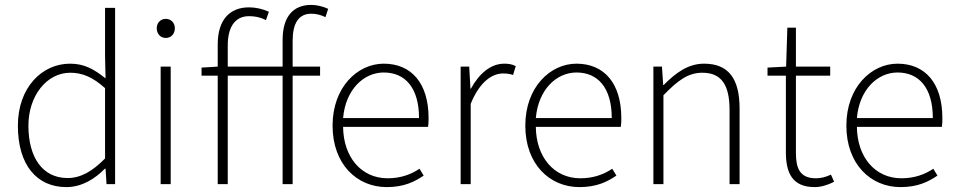

<svg xmlns="http://www.w3.org/2000/svg" viewBox="-20 -752 3906 784"><path d="M251 12C315 12 369 -23 408 -63H411L415 0H450V-720H409V-521L411 -432C363 -470 324 -492 266 -492C151 -492 53 -394 53 -239C53 -77 131 12 251 12ZM256 -25C153 -25 96 -110 96 -239C96 -360 170 -455 267 -455C315 -455 358 -438 409 -392V-105C358 -53 310 -25 256 -25Z M636 0H677V-480H636ZM657 -597C678 -597 694 -613 694 -637C694 -659 678 -675 657 -675C636 -675 620 -659 620 -637C620 -613 636 -597 657 -597Z M1134 0H1175V-443H1287V-480H1175V-586C1175 -656 1199 -696 1251 -696C1269 -696 1289 -692 1309 -682L1320 -716C1298 -726 1273 -732 1251 -732C1177 -732 1134 -684 1134 -589V-480H910V-567C910 -642 940 -686 997 -686C1020 -686 1042 -682 1066 -670L1078 -704C1052 -716 1023 -722 997 -722C918 -722 869 -671 869 -571V-480L803 -476V-443H869V0H910V-443H1134Z M1559 12C1630 12 1673 -10 1710 -35L1693 -63C1659 -40 1616 -24 1563 -24C1454 -24 1382 -112 1381 -234H1728C1730 -247 1730 -258 1730 -270C1730 -412 1660 -492 1547 -492C1440 -492 1338 -396 1338 -239C1338 -82 1437 12 1559 12ZM1381 -270C1391 -386 1465 -456 1547 -456C1634 -456 1691 -394 1691 -270Z M1861 0H1902V-328C1939 -419 1990 -452 2034 -452C2052 -452 2062 -450 2075 -446L2086 -482C2071 -490 2056 -492 2039 -492C1982 -492 1935 -449 1903 -390H1901L1896 -480H1861Z M2346 12C2417 12 2460 -10 2497 -35L2480 -63C2446 -40 2403 -24 2350 -24C2241 -24 2169 -112 2168 -234H2515C2517 -247 2517 -258 2517 -270C2517 -412 2447 -492 2334 -492C2227 -492 2125 -396 2125 -239C2125 -82 2224 12 2346 12ZM2168 -270C2178 -386 2252 -456 2334 -456C2421 -456 2478 -394 2478 -270Z M2648 0H2689V-363C2748 -424 2790 -455 2848 -455C2926 -455 2959 -405 2959 -303V0H3000V-308C3000 -432 2954 -492 2855 -492C2789 -492 2739 -454 2690 -405H2688L2683 -480H2648Z M3307 12C3331 12 3360 4 3386 -10L3373 -39C3350 -28 3330 -24 3312 -24C3245 -24 3230 -66 3230 -128V-443H3370V-480H3230V-639H3195L3190 -480L3114 -476V-443H3189V-131C3189 -46 3215 12 3307 12Z M3657 12C3728 12 3771 -10 3808 -35L3791 -63C3757 -40 3714 -24 3661 -24C3552 -24 3480 -112 3479 -234H3826C3828 -247 3828 -258 3828 -270C3828 -412 3758 -492 3645 -492C3538 -492 3436 -396 3436 -239C3436 -82 3535 12 3657 12ZM3479 -270C3489 -386 3563 -456 3645 -456C3732 -456 3789 -394 3789 -270Z"/></svg>

Font: Source Sans Pro Light
Style: Regular
Weight: 300
Designer: Paul D. Hunt
Foundry: Adobe Systems Incorporated
Version: Version 3.006;hotconv 1.0.111;makeotfexe 2.5.65597